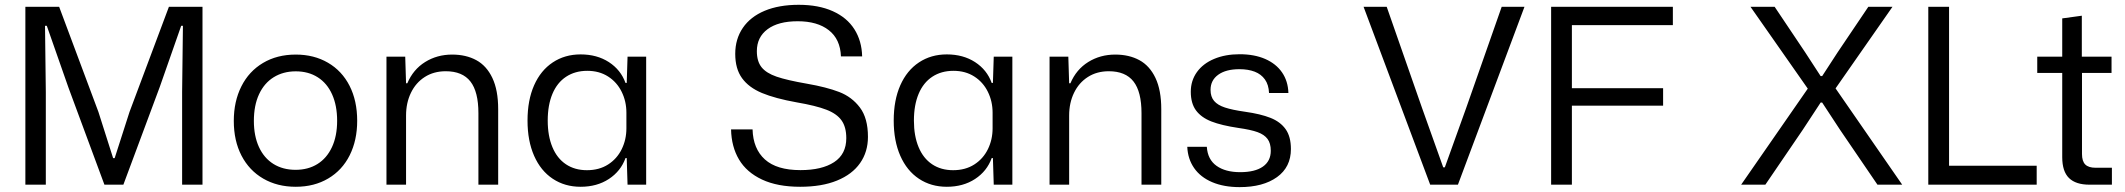

<svg xmlns="http://www.w3.org/2000/svg" viewBox="-20 -757 8709 787"><path d="M84 -729H222.5L383.5 -298L443.7 -108.8H450L510.8 -298L672.3 -729H810V0H726.5V-380.3L729.8 -651.3H722.7L635 -401L485.7 0H408L261 -396.8L171.8 -651.3H164.5L167.8 -379.5V0H84Z M938.3 -261.3Q938.3 -341.3 969.4 -403Q1000.4 -464.7 1058.1 -499Q1115.7 -533.3 1192.3 -533.3Q1267 -533.3 1324.3 -499.9Q1381.6 -466.6 1412.9 -405.2Q1444.1 -343.9 1444.1 -262Q1444.1 -182 1413.4 -120.6Q1382.7 -59.3 1325.4 -25.4Q1268.1 8.6 1192.3 8.6Q1116.9 8.6 1059.2 -24.8Q1001.6 -58.1 969.9 -119.1Q938.3 -180.1 938.3 -261.3ZM1361.9 -262Q1361.9 -324.1 1341.4 -369.9Q1320.9 -415.7 1282.6 -440.1Q1244.3 -464.6 1192.3 -464.6Q1141 -464.6 1102 -440.5Q1063 -416.4 1041.8 -370.6Q1020.6 -324.9 1020.6 -261.3Q1020.6 -199.9 1041.4 -154.4Q1062.3 -109 1100.9 -84.9Q1139.6 -60.9 1191.6 -60.9Q1242.9 -60.9 1281.1 -84.6Q1319.4 -108.3 1340.6 -153.7Q1361.9 -199.1 1361.9 -262Z M1564.1 -524.7H1641L1644.4 -415.7H1649.6Q1673.6 -472.3 1722.6 -502.8Q1771.7 -533.3 1833.4 -533.3Q1890.1 -533.3 1932.3 -510.4Q1974.4 -487.6 1998.2 -437.5Q2022 -387.4 2022 -309.4V0H1941V-293.1Q1941 -381 1908.2 -423Q1875.4 -465 1807 -465Q1758 -465 1721.2 -441.5Q1684.4 -418 1664.4 -376.6Q1644.4 -335.3 1644.4 -283.7V0H1564.1Z M2142.3 -262.7Q2142.3 -346.4 2169.3 -407.4Q2196.3 -468.4 2245.8 -501.2Q2295.3 -534 2359.9 -534Q2427 -534 2475.8 -502.4Q2524.6 -470.7 2543.9 -417.1H2548.9L2552.3 -524.7H2628.6V0H2552.3L2548.9 -109H2543.9Q2524.6 -55.4 2475.8 -23.4Q2427 8.6 2359.9 8.6Q2295.3 8.6 2245.8 -24.2Q2196.3 -57 2169.3 -118.4Q2142.3 -179.7 2142.3 -262.7ZM2547.6 -231.1V-295Q2547.6 -341.6 2528.1 -380.9Q2508.7 -420.3 2472.4 -443.5Q2436.1 -466.7 2387.3 -466.7Q2337.3 -466.7 2300.5 -442.5Q2263.7 -418.3 2244.4 -372.3Q2225.1 -326.3 2225.1 -262.7Q2225.1 -199.9 2244.3 -153.9Q2263.4 -107.9 2299.8 -83.6Q2336.1 -59.4 2385.9 -59.4Q2436.1 -59.4 2472.6 -82.8Q2509 -106.1 2528.3 -145.4Q2547.6 -184.6 2547.6 -231.1Z M2976.6 -226.7H3064.7Q3066.9 -147.1 3115.4 -103.4Q3163.9 -59.7 3261 -59.7Q3349.1 -59.7 3399 -92.4Q3448.9 -125 3448.9 -190.7Q3448.9 -236.3 3429.4 -263.6Q3409.9 -291 3367.1 -307.4Q3324.4 -323.9 3245.9 -337.4Q3157.3 -353.3 3103.3 -375.8Q3049.3 -398.3 3021.5 -436.7Q2993.7 -475.1 2993.7 -536.3Q2993.7 -597.1 3024.9 -642.8Q3056 -688.4 3114.6 -712.9Q3173.1 -737.3 3254 -737.3Q3335.3 -737.3 3393.4 -711.2Q3451.6 -685.1 3482 -637.3Q3512.4 -589.4 3513.9 -525.9H3427Q3424.3 -596.4 3377.4 -633.1Q3330.6 -669.9 3249.7 -669.9Q3170.1 -669.9 3126.2 -637.3Q3082.3 -604.7 3082.3 -547.3Q3082.3 -505.6 3101.6 -481.4Q3120.9 -457.3 3163.4 -442.7Q3205.9 -428.1 3287.6 -413.9Q3367.7 -400 3419.7 -380Q3471.7 -360 3504.7 -316.3Q3537.7 -272.6 3537.7 -195.9Q3537.7 -134.4 3505.4 -88.4Q3473.1 -42.3 3410.9 -16.9Q3348.6 8.6 3259.9 8.6Q3166.6 8.6 3103.4 -21.1Q3040.3 -50.7 3009.1 -103.3Q2978 -155.9 2976.6 -226.7Z M3643.3 -262.7Q3643.3 -346.4 3670.3 -407.4Q3697.3 -468.4 3746.8 -501.2Q3796.3 -534 3860.9 -534Q3928 -534 3976.8 -502.4Q4025.6 -470.7 4044.9 -417.1H4049.9L4053.3 -524.7H4129.6V0H4053.3L4049.9 -109H4044.9Q4025.6 -55.4 3976.8 -23.4Q3928 8.6 3860.9 8.6Q3796.3 8.6 3746.8 -24.2Q3697.3 -57 3670.3 -118.4Q3643.3 -179.7 3643.3 -262.7ZM4048.6 -231.1V-295Q4048.6 -341.6 4029.1 -380.9Q4009.7 -420.3 3973.4 -443.5Q3937.1 -466.7 3888.3 -466.7Q3838.3 -466.7 3801.5 -442.5Q3764.7 -418.3 3745.4 -372.3Q3726.1 -326.3 3726.1 -262.7Q3726.1 -199.9 3745.3 -153.9Q3764.4 -107.9 3800.8 -83.6Q3837.1 -59.4 3886.9 -59.4Q3937.1 -59.4 3973.6 -82.8Q4010 -106.1 4029.3 -145.4Q4048.6 -184.6 4048.6 -231.1Z M4282.1 -524.7H4359L4362.4 -415.7H4367.6Q4391.6 -472.3 4440.6 -502.8Q4489.7 -533.3 4551.4 -533.3Q4608.1 -533.3 4650.3 -510.4Q4692.4 -487.6 4716.2 -437.5Q4740 -387.4 4740 -309.4V0H4659V-293.1Q4659 -381 4626.2 -423Q4593.4 -465 4525 -465Q4476 -465 4439.2 -441.5Q4402.4 -418 4382.4 -376.6Q4362.4 -335.3 4362.4 -283.7V0H4282.1Z M4846.6 -155.3H4926.7Q4930.1 -103.1 4966.6 -77.2Q5003 -51.3 5063.4 -51.3Q5124 -51.3 5156.4 -74Q5188.9 -96.7 5188.9 -139.1Q5188.9 -169.6 5175.6 -187.4Q5162.4 -205.3 5134.6 -215.4Q5106.9 -225.4 5055.9 -232.6Q4987 -242.9 4945.4 -259.1Q4903.9 -275.4 4882.4 -304.4Q4861 -333.4 4861 -381Q4861 -426.4 4886.1 -461.5Q4911.3 -496.6 4956.8 -515.6Q5002.3 -534.7 5061.4 -534.7Q5121.3 -534.7 5165.8 -515.4Q5210.3 -496 5234.9 -460.4Q5259.6 -424.7 5261.1 -375.9H5181.7Q5180.3 -409.6 5164.9 -431.3Q5149.4 -453 5122.9 -463.2Q5096.4 -473.4 5060.4 -473.4Q5004.9 -473.4 4973.4 -450.6Q4942 -427.9 4942 -388.7Q4942 -360.4 4956.5 -343.3Q4971 -326.1 5001 -316.3Q5031 -306.4 5083 -299Q5147.1 -290 5187.6 -273.9Q5228.1 -257.9 5249.8 -227.4Q5271.4 -197 5271.4 -146.1Q5271.4 -72 5214.4 -31Q5157.3 10 5061.3 10Q4996.3 10 4948.5 -10.4Q4900.7 -30.7 4874.7 -68.1Q4848.7 -105.6 4846.6 -155.3Z M5569.3 -729H5664.1L5809 -314.1L5895.7 -71.1H5902.3L5989.7 -314.1L6135.3 -729H6228.7L5956 0H5842.3Z M6338 -729H6837V-654.1H6406.1L6423.1 -671.1V0H6338ZM6395.1 -395.4H6797V-323.9H6395.1Z M7390 -393.7 7155.3 -729H7254.3L7379.6 -542.1L7442.7 -445.1H7449L7512.1 -542.1L7638.1 -729H7737.1L7503.9 -394.7L7777 0H7675.6L7522.3 -224.9L7449 -336.6H7442.7L7369.4 -224.9L7216.1 0H7116.9Z M7884 -729H7969.1V-53.9L7949.1 -77.6H8328.3V0H7884Z M8433 -112.7V-458.1H8330.6V-524.7H8433V-681.6L8513.3 -692.6V-524.7H8635.1V-458.1H8514V-125.9Q8514 -95.9 8527.6 -82.6Q8541.1 -69.4 8569.4 -69.4H8636.6V0H8544.7Q8488.6 0 8460.8 -27.2Q8433 -54.4 8433 -112.7Z"/></svg>

Font: Mona Sans VF XLt
Style: Regular
Weight: 200
Designer: Deni Anggara
Foundry: GitHub
Version: Version 2.000;Glyphs 3.2.3 (3260)